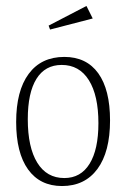

<svg xmlns="http://www.w3.org/2000/svg" viewBox="-20 -604 427 644"><path d="M188 20Q114.3 20 74.2 -35.6Q34.2 -91.3 34.2 -194.8Q34.2 -299.3 76.2 -356.2Q118.2 -413.1 195.8 -413.1Q270 -413.1 309.6 -358.2Q349.1 -303.2 349.1 -200.2Q349.1 -94.7 306.9 -37.4Q264.6 20 188 20ZM73.2 -204.1Q73.2 -109.9 105 -58.3Q136.7 -6.8 195.8 -6.8Q251 -6.8 280.5 -54.7Q310.1 -102.5 310.1 -190.9Q310.1 -283.7 278.1 -335Q246.1 -386.2 187 -386.2Q131.3 -386.2 102.3 -339.6Q73.2 -293 73.2 -204.1ZM143.1 -518.1 270 -584 291 -542 147.9 -504.9Z"/></svg>

Font: Halibut Cnd Thin
Style: Regular
Weight: 250
Width: 3
Designer: Matteo Maggi
Foundry: Collletttivo
Version: Version 3.080 | FøM Fix